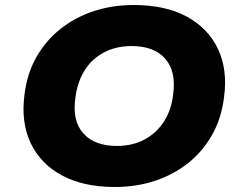

<svg xmlns="http://www.w3.org/2000/svg" viewBox="-20 -736 960 767"><path d="M439 11Q314 11 228 -35Q142 -81 102.5 -164.5Q63 -248 78 -359Q88 -442 125.5 -508Q163 -574 221.5 -620.5Q280 -667 354.5 -691.5Q429 -716 514 -716Q640 -716 725.5 -670Q811 -624 850.5 -541Q890 -458 875 -348Q865 -264 827.5 -197.5Q790 -131 731.5 -84.5Q673 -38 598.5 -13.5Q524 11 439 11ZM447 -153Q509 -153 557 -178.5Q605 -204 635 -250.5Q665 -297 672 -361Q684 -452 639.5 -502Q595 -552 506 -552Q444 -552 396 -527Q348 -502 318.5 -455.5Q289 -409 281 -344Q268 -253 313 -203Q358 -153 447 -153Z"/></svg>

Font: Nunito Sans 10pt SemiExpanded Black
Style: Italic
Weight: 900
Width: 6
Italic angle: -9°
Designer: Vernon Adams
Foundry: Vernon Adams
Version: Version 3.101;gftools[0.9.27]